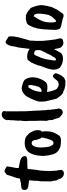

<svg xmlns="http://www.w3.org/2000/svg" viewBox="696 -1412 772 2203"><g transform="rotate(-90 1081.5 -310.0)"><path d="M114 -353 115 -362Q94 -364 85.5 -365.5Q77 -367 58 -369Q39 -371 28 -375Q7 -382 4 -411.5Q1 -441 23 -448Q43 -453 51 -453Q59 -453 81 -455Q92 -461 111 -462L126 -466Q126 -465 134 -468L139 -489Q139 -505 148 -521Q148 -528 161 -560Q161 -564 179 -618Q183 -623 209 -641Q225 -649 254 -630Q270 -623 276 -611Q270 -605 270 -583Q269 -576 256 -509V-481Q264 -480 282.5 -476Q301 -472 327 -467Q377 -457 390 -427Q395 -405 388 -396Q381 -387 354 -383Q332 -382 296.5 -382Q261 -382 244 -377Q242 -359 242 -349L241 -334Q241 -327 232 -260Q226 -251 222 -167V-94Q222 -76 225 -60Q226 -38 230 -29Q230 -20 235 9Q223 38 195.5 38Q168 38 147 18L136 2Q133 -6 131.5 -9Q130 -12 129 -16Q122 -36 118 -41Q112 -49 112 -53Q112 -57 112 -63Q110 -80 107 -92Q102 -97 102 -126Q104 -179 102 -187Q105 -190 103 -225L106 -247Q106 -251 110 -277Q108 -281 109 -298.5Q110 -316 112 -323Q114 -335 114 -353Z M577 -295Q570 -335 538 -332Q520 -331 507 -308Q489 -273 491.5 -217.5Q494 -162 499.5 -137.5Q505 -113 519 -95Q527 -81 543 -82Q571 -82 584 -129L592 -153Q597 -158 594 -163Q604 -188 605 -222Q595 -229 593 -235Q587 -252 587 -258Q580 -263 579 -277Q578 -291 577 -295ZM394 -201 398 -252Q405 -321 440 -370Q474 -411 536 -412H542Q600 -412 626 -387Q654 -365 667.5 -339Q681 -313 685 -301Q689 -289 690 -266Q692 -223 673 -217Q687 -122 656 -66Q646 -43 627 -16Q613 2 577 4Q541 4 514.5 0Q488 -4 456 -25.5Q424 -47 411 -96Q397 -143 394 -201Z M801 -522Q804 -531 803 -539Q802 -547 804 -579Q809 -588 805 -614Q805 -629 817 -645.5Q829 -662 843 -670V-669Q847 -673 861 -675Q895 -680 910 -654Q906 -647 906 -609V-507Q907 -482 907 -439V-401L911 -336Q911 -310 914 -284Q914 -236 916 -226Q918 -216 918 -212V-196Q918 -174 920 -164Q920 -154 925 -143Q920 -128 925 -109Q930 -97 928 -78Q934 -66 932 -46L935 -40L937 -31Q941 -18 933.5 -0.5Q926 17 903.5 23.5Q881 30 853 2Q852 -1 842 -7Q830 -14 822 -54Q817 -64 817 -75Q806 -84 806 -102V-124Q805 -139 802 -144Q799 -148 797 -165L799 -232Q799 -265 797 -283V-351Q794 -384 794 -401.5Q794 -419 801 -472Q801 -476 798 -483Q801 -498 801 -522Z M1204 -367Q1202 -372 1190.5 -371Q1179 -370 1173 -359Q1132 -294 1129 -220Q1163 -212 1187 -250Q1218 -348 1204 -367ZM1126 30 1116 28 1102 14Q1096 14 1093 9Q1082 -4 1053 -43L1038 -98Q1038 -114 1032 -126Q1022 -171 1020 -177.5Q1018 -184 1017.5 -214Q1017 -244 1020 -258Q1023 -277 1057 -352Q1066 -361 1068 -376L1084 -399Q1106 -425 1131 -437Q1131 -439 1165 -447Q1172 -448 1197 -442Q1257 -428 1272 -407L1275 -402Q1294 -375 1297 -319Q1294 -294 1292 -277Q1290 -260 1270 -215Q1255 -187 1241 -170Q1219 -154 1211 -154Q1207 -152 1194 -152H1171Q1168 -153 1158 -153Q1148 -153 1129 -158Q1129 -136 1141.5 -95.5Q1154 -55 1162 -46Q1183 -30 1195 -25Q1207 -20 1227 -23.5Q1247 -27 1256 -37L1282 -69Q1307 -103 1333 -75Q1345 -62 1342.5 -49.5Q1340 -37 1322 0Q1307 24 1290 40Q1259 56 1253 56Q1244 57 1225 53Q1215 58 1191 52Q1191 50 1185.5 49.5Q1180 49 1171 46L1173 45Q1171 45 1161 45L1133 30Z M1506 -177Q1487 -75 1489 -65.5Q1491 -56 1495.5 -54Q1500 -52 1505 -54Q1524 -62 1532 -85L1555 -121Q1557 -123 1560 -134Q1568 -148 1574 -165Q1583 -174 1587 -188Q1601 -216 1602 -219Q1607 -224 1608.5 -246.5Q1610 -269 1609 -271Q1604 -289 1602 -295Q1597 -298 1579.5 -302.5Q1562 -307 1559 -303Q1557 -303 1549.5 -290Q1542 -277 1535 -255Q1524 -231 1523 -230ZM1718 -352 1715 -288Q1715 -284 1714 -274L1715 -201L1721 -142Q1721 -132 1724 -115Q1727 -98 1727 -95Q1732 -44 1738 -32Q1744 -6 1743 3Q1742 12 1732 23Q1690 37 1679 30Q1666 28 1654 18Q1642 8 1638 2Q1637 1 1627 -35Q1627 -36 1624 -57Q1619 -65 1621 -79Q1604 -49 1604 -47.5Q1604 -46 1603 -44.5Q1602 -43 1600 -38Q1598 -34 1590 -22Q1586 -15 1578 0Q1556 27 1514 27Q1466 27 1433 8Q1431 8 1430 6Q1425 2 1413 -4Q1398 -16 1388 -47Q1387 -48 1387 -54L1386 -62Q1386 -77 1384 -81Q1384 -97 1395 -144L1429 -237Q1429 -247 1438 -270Q1451 -308 1461 -323Q1461 -333 1489 -367Q1493 -377 1505 -380Q1540 -388 1566 -380Q1571 -380 1576.5 -378Q1582 -376 1589 -374Q1596 -372 1612 -363Q1617 -358 1623 -356Q1637 -465 1638 -480Q1640 -494 1651 -535L1655 -566Q1662 -592 1674 -610Q1675 -619 1686 -626Q1700 -640 1731 -617Q1733 -615 1749 -605Q1761 -601 1764 -595Q1768 -578 1766 -559Q1766 -536 1759 -501Q1752 -466 1744 -444Q1737 -411 1718 -352Z M1931 -174Q1926 -139 1926 -109Q1926 -79 1930 -67Q1931 -58 1934 -55Q1939 -53 1948 -55Q1962 -61 1962 -68Q1991 -96 1995 -105Q1999 -114 2001 -116Q2005 -121 2006 -129Q2011 -134 2012 -136Q2011 -139 2016 -153Q2012 -160 2016.5 -163.5Q2021 -167 2021 -184L2025 -216Q2025 -222 2026 -225Q2025 -229 2026.5 -237.5Q2028 -246 2027 -265Q2026 -284 2020 -290L2018 -296Q2016 -303 2002 -306L1994 -310Q1997 -304 1988 -294Q1949 -241 1931 -174ZM1862 -281Q1863 -289 1868 -296L1867 -302Q1871 -316 1872 -318Q1873 -320 1875 -318Q1874 -322 1876 -324Q1879 -333 1885.5 -345Q1892 -357 1893 -360Q1899 -377 1912 -382Q1912 -390 1940 -393Q1972 -404 1992 -397Q2002 -403 2022 -392Q2037 -386 2054 -374Q2069 -364 2079 -352Q2093 -346 2097 -332Q2125 -265 2125 -214L2123 -203Q2123 -189 2120.5 -185.5Q2118 -182 2118 -175Q2120 -174 2118 -166Q2118 -161 2102 -101L2086 -68Q2086 -66 2081 -61V-55Q2081 -53 2076 -47Q2066 -27 2056 -17Q2040 9 2029 21L2021 32L2009 31Q2006 36 2003.5 36Q2001 36 1989 32L1997 31Q1989 32 1984.5 30Q1980 28 1976 28Q1957 18 1949 21Q1945 21 1919 13L1891 8L1869 0Q1860 -5 1852 -12Q1849 -18 1849 -22L1843 -42Q1843 -44 1841 -52V-78Q1843 -88 1843 -97Q1841 -102 1843 -118V-129Q1843 -132 1844 -140Q1843 -145 1845 -162Q1847 -179 1847 -193Q1847 -206 1851 -229Q1854 -236 1855 -254.5Q1856 -273 1862 -281Z"/></g></svg>

Font: Caveat Brush
Style: Regular
Weight: 400
Designer: Pablo Impallari
Foundry: Creative Lab NY
Version: Version 1.096; ttfautohint (v1.3)